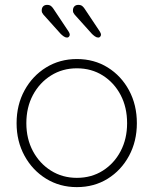

<svg xmlns="http://www.w3.org/2000/svg" viewBox="-20 -757 629 787"><path d="M541 -252Q541 -178 509 -118.5Q477 -59 421.5 -24.5Q366 10 295 10Q225 10 169 -24.5Q113 -59 80.5 -118.5Q48 -178 48 -252Q48 -327 80.5 -386.5Q113 -446 169 -480.5Q225 -515 295 -515Q366 -515 421.5 -480.5Q477 -446 509 -386.5Q541 -327 541 -252ZM501 -252Q501 -317 474.5 -367.5Q448 -418 401.5 -447.5Q355 -477 295 -477Q236 -477 189 -447.5Q142 -418 115 -367.5Q88 -317 88 -252Q88 -188 115 -137.5Q142 -87 189 -57.5Q236 -28 295 -28Q355 -28 401.5 -57.5Q448 -87 474.5 -137.5Q501 -188 501 -252ZM383 -603Q376 -603 369 -608Q362 -613 357 -618L286 -697Q283 -701 281 -704.5Q279 -708 279 -714Q279 -725 285 -731Q291 -737 301 -737Q312 -737 318 -731.5Q324 -726 327 -721L389 -628Q394 -620 394 -615Q394 -611 391 -607Q388 -603 383 -603ZM255 -603Q248 -603 241 -608Q234 -613 229 -618L158 -697Q155 -701 153 -704.5Q151 -708 151 -714Q151 -725 157 -731Q163 -737 173 -737Q184 -737 190 -731.5Q196 -726 199 -721L261 -628Q266 -620 266 -615Q266 -611 263 -607Q260 -603 255 -603Z"/></svg>

Font: Quicksand Variable Light
Style: Regular
Weight: 300
Designer: Andrew Paglinawan
Foundry: Andrew Paglinawan
Version: Version 3.004